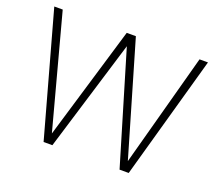

<svg xmlns="http://www.w3.org/2000/svg" viewBox="-117 -863 1163 1026"><g transform="rotate(20 464.0 -350.0)"><path d="M221 0 27 -700H75L247 -58L439 -700H491L679 -58L853 -700H901L705 0H653L464 -633L271 0Z"/></g></svg>

Font: DM Sans ExtraLight
Style: Regular
Weight: 200
Designer: Colophon Foundry, Jonny Pinhorn
Foundry: Colophon Foundry
Version: Version 4.004; ttfautohint (v1.8.4.7-5d5b)